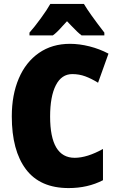

<svg xmlns="http://www.w3.org/2000/svg" viewBox="-20 -947 597 977"><path d="M235 -354Q235 -144 360 -144Q423 -144 504 -189V-30Q427 10 329 10Q184 10 112 -85.5Q40 -181 40 -355Q40 -464 75.5 -547.5Q111 -631 178 -677.5Q245 -724 336 -724Q384 -724 435.5 -711Q487 -698 532 -674L479 -526Q445 -547 414 -558.5Q383 -570 348 -570Q293 -570 264 -513Q235 -456 235 -354ZM511 -781V-767H395Q377 -780 341 -818L321 -839L296 -812Q268 -780 249 -767H130V-781Q155 -809 187.5 -853.5Q220 -898 236 -927H407Q433 -882 511 -781Z"/></svg>

Font: Noto Sans Display Black Narrow
Style: Regular
Weight: 900
Width: 4
Designer: Monotype Design team
Foundry: Monotype Imaging Inc.
Version: Version 1.000